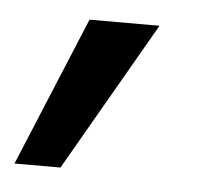

<svg xmlns="http://www.w3.org/2000/svg" viewBox="-39 -132 295 287"><g transform="rotate(5 108.5 11.0)"><path d="M-8 123 85 -101H190L61 123Z"/></g></svg>

Font: Hind Regular
Style: Regular
Weight: 400
Designer: Manushi Parikh, Satya Rajpurohit
Foundry: Indian Type Foundry
Version: Version 1.201;PS 1.0;hotconv 1.0.78;makeotf.lib2.5.61930; tt